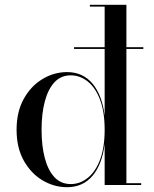

<svg xmlns="http://www.w3.org/2000/svg" viewBox="-20 -770 640 799"><path d="M288 -566.5V-573.5H576.5V-566.5ZM259 9Q205 9 157 -19.5Q109 -48 79 -101.5Q49 -155 49 -230Q49 -305 79 -358.8Q109 -412.5 157 -441.2Q205 -470 259 -470Q324.5 -470 364.8 -422.2Q405 -374.5 415.5 -289V-742.5H354V-750H506V-7.5H567.5V0H415.5V-170.5Q405 -85.5 364.8 -38.2Q324.5 9 259 9ZM274.5 -4Q313 -4 345.2 -29.8Q377.5 -55.5 396.5 -105.8Q415.5 -156 415.5 -230Q415.5 -304 396.5 -354.5Q377.5 -405 345.2 -430.8Q313 -456.5 274.5 -456.5Q233.5 -456.5 206.8 -427.8Q180 -399 166.5 -348Q153 -297 153 -230Q153 -163 166.5 -112Q180 -61 206.8 -32.5Q233.5 -4 274.5 -4Z"/></svg>

Font: Bodoni Moda 28pt
Style: Regular
Weight: 400
Designer: Owen Earl
Foundry: indestructible type
Version: Version 2.005